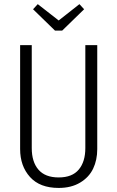

<svg xmlns="http://www.w3.org/2000/svg" viewBox="-20 -905 571 936"><path d="M367.2 -884.8 390.1 -859.9 283.2 -755.9H248L141.1 -859.9L164.1 -884.8L266.1 -805.2ZM454.1 -685.1V-178.2Q454.1 -125 434.1 -83Q414.1 -41 370.8 -14.9Q327.6 11.2 266.1 11.2Q174.3 11.2 126.2 -42.2Q78.1 -95.7 78.1 -178.2V-685.1H134.8V-183.1Q134.8 -115.7 167.5 -77.9Q200.2 -40 266.1 -40Q332 -40 364 -78.4Q396 -116.7 396 -183.1V-685.1Z"/></svg>

Font: Fira Sans Compressed Light
Style: Regular
Weight: 300
Width: 1
Designer: Carrois Corporate & Edenspiekermann AG
Foundry: Carrois Corporate GbR & Edenspiekermann AG
Version: Version 4.203;PS 004.203;hotconv 1.0.88;makeotf.lib2.5.64775